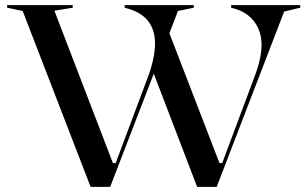

<svg xmlns="http://www.w3.org/2000/svg" viewBox="-20 -728 1197 748"><path d="M748 0 573 -456.7 635.3 -610.4 835 -92.7H845.7L969.6 -423.9Q984.3 -462 991.7 -494.5Q999 -527 999 -553.9Q999 -588.2 986.3 -617.1Q973.6 -646.1 947.7 -667.3Q921.8 -688.4 880.5 -698V-708H1149.7V-698L1087 -683L824.2 0ZM333 0 68.3 -685.2 7.8 -698V-708H263.3V-698L191.9 -686.2L419.9 -92.7H430.7L553.7 -421.3Q568.4 -459 576.2 -494.3Q584 -529.7 584 -558.3Q584 -613.1 555.3 -648.2Q526.7 -683.2 465.5 -698V-708H735V-698L673.3 -685.2L409.2 0Z"/></svg>

Font: Kalnia Thin
Style: Regular
Weight: 100
Version: Version 1.105